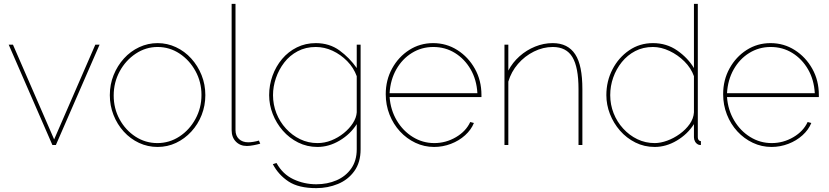

<svg xmlns="http://www.w3.org/2000/svg" viewBox="-20 -750 4290 993"><path d="M251 0 25 -519H47L260 -29L473 -519H495L269 0Z M795 10Q744 10 699 -11Q654 -32 620 -69.5Q586 -107 567 -155.5Q548 -204 548 -258Q548 -313 567.5 -361.5Q587 -410 621 -447.5Q655 -485 700 -506Q745 -527 795 -527Q845 -527 890 -506Q935 -485 969 -447.5Q1003 -410 1022.5 -361.5Q1042 -313 1042 -258Q1042 -204 1023 -155.5Q1004 -107 969.5 -69.5Q935 -32 890.5 -11Q846 10 795 10ZM568 -256Q568 -189 598.5 -133Q629 -77 680.5 -43.5Q732 -10 794 -10Q856 -10 908 -44Q960 -78 991 -135Q1022 -192 1022 -259Q1022 -326 991 -382.5Q960 -439 908.5 -473Q857 -507 795 -507Q734 -507 682 -472.5Q630 -438 599 -381Q568 -324 568 -256Z M1178 -730H1198V-77Q1198 -48 1216 -31Q1234 -14 1264 -14Q1275 -14 1290.5 -16.5Q1306 -19 1319 -23L1326 -7Q1313 -3 1292 1Q1271 5 1257 5Q1222 5 1200 -17.5Q1178 -40 1178 -77Z M1622 10Q1568 10 1522 -13Q1476 -36 1442.5 -74.5Q1409 -113 1390.5 -160.5Q1372 -208 1372 -258Q1372 -310 1389.5 -358.5Q1407 -407 1439 -445Q1471 -483 1515.5 -505Q1560 -527 1613 -527Q1684 -527 1736 -489Q1788 -451 1825 -398V-519H1845V22Q1845 90 1812.5 135Q1780 180 1727.5 201.5Q1675 223 1616 223Q1524 223 1472 188.5Q1420 154 1391 99L1410 93Q1442 151 1497.5 177Q1553 203 1616 203Q1673 203 1720.5 182.5Q1768 162 1796.5 121.5Q1825 81 1825 22V-108Q1792 -56 1736.5 -23Q1681 10 1622 10ZM1622 -10Q1659 -10 1694 -24Q1729 -38 1758 -61.5Q1787 -85 1805 -113Q1823 -141 1825 -169V-356Q1809 -400 1775.5 -434Q1742 -468 1700 -487.5Q1658 -507 1613 -507Q1561 -507 1519.5 -485Q1478 -463 1450 -426.5Q1422 -390 1407 -346Q1392 -302 1392 -258Q1392 -209 1409.5 -164.5Q1427 -120 1459 -85Q1491 -50 1532.5 -30Q1574 -10 1622 -10Z M2225 10Q2174 10 2128.5 -11.5Q2083 -33 2048.5 -70.5Q2014 -108 1994.5 -157.5Q1975 -207 1975 -263Q1975 -336 2008 -396Q2041 -456 2096.5 -491.5Q2152 -527 2220 -527Q2289 -527 2345.5 -491Q2402 -455 2436 -394.5Q2470 -334 2470 -259Q2470 -256 2470 -253.5Q2470 -251 2470 -248H1995Q2000 -181 2032 -127Q2064 -73 2115 -41.5Q2166 -10 2226 -10Q2286 -10 2338 -40.5Q2390 -71 2412 -119L2431 -114Q2417 -79 2385.5 -50.5Q2354 -22 2312 -6Q2270 10 2225 10ZM1995 -268H2449Q2445 -338 2414 -391.5Q2383 -445 2333 -476Q2283 -507 2221 -507Q2160 -507 2110 -476Q2060 -445 2029.5 -391Q1999 -337 1995 -268Z M2992 0H2972V-289Q2972 -402 2940.5 -454.5Q2909 -507 2839 -507Q2789 -507 2741.5 -483.5Q2694 -460 2659 -419.5Q2624 -379 2609 -328V0H2589V-519H2609V-385Q2631 -427 2667 -459Q2703 -491 2747.5 -509Q2792 -527 2838 -527Q2878 -527 2907 -512.5Q2936 -498 2955 -469Q2974 -440 2983 -395Q2992 -350 2992 -289Z M3116 -258Q3116 -330 3147.5 -391Q3179 -452 3233.5 -489.5Q3288 -527 3357 -527Q3428 -527 3483 -488.5Q3538 -450 3569 -398V-730H3589V-40Q3589 -31 3593.5 -25.5Q3598 -20 3605 -20V0Q3596 0 3592 -2Q3581 -7 3575 -17.5Q3569 -28 3569 -40V-108Q3536 -56 3480.5 -23Q3425 10 3366 10Q3312 10 3266 -13Q3220 -36 3186.5 -74.5Q3153 -113 3134.5 -160.5Q3116 -208 3116 -258ZM3569 -169V-356Q3554 -398 3520 -432Q3486 -466 3442.5 -486.5Q3399 -507 3357 -507Q3306 -507 3265.5 -486Q3225 -465 3196 -429Q3167 -393 3151.5 -349Q3136 -305 3136 -258Q3136 -209 3153.5 -164.5Q3171 -120 3203 -85Q3235 -50 3276.5 -30Q3318 -10 3366 -10Q3396 -10 3430.5 -22.5Q3465 -35 3496 -57.5Q3527 -80 3547 -108.5Q3567 -137 3569 -169Z M3970 10Q3919 10 3873.5 -11.5Q3828 -33 3793.5 -70.5Q3759 -108 3739.5 -157.5Q3720 -207 3720 -263Q3720 -336 3753 -396Q3786 -456 3841.5 -491.5Q3897 -527 3965 -527Q4034 -527 4090.5 -491Q4147 -455 4181 -394.5Q4215 -334 4215 -259Q4215 -256 4215 -253.5Q4215 -251 4215 -248H3740Q3745 -181 3777 -127Q3809 -73 3860 -41.5Q3911 -10 3971 -10Q4031 -10 4083 -40.5Q4135 -71 4157 -119L4176 -114Q4162 -79 4130.5 -50.5Q4099 -22 4057 -6Q4015 10 3970 10ZM3740 -268H4194Q4190 -338 4159 -391.5Q4128 -445 4078 -476Q4028 -507 3966 -507Q3905 -507 3855 -476Q3805 -445 3774.5 -391Q3744 -337 3740 -268Z"/></svg>

Font: Raleway Thin Thin
Style: Regular
Weight: 250
Version: Version 4.026